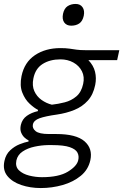

<svg xmlns="http://www.w3.org/2000/svg" viewBox="-33 -750 624 972"><path d="M173.5 202Q120 202 74.2 186.5Q28.5 171 4 140.5Q-20.5 110 -10.5 64.5Q-3.5 31.5 18.5 11Q40.5 -9.5 66.5 -19.8Q92.5 -30 111.5 -33.5V-39.5Q103 -43 92 -52.8Q81 -62.5 74.2 -78.5Q67.5 -94.5 72.5 -117.5Q79.5 -147 102.8 -163.5Q126 -180 159 -187.5V-194Q140.5 -203 117 -224.8Q93.5 -246.5 79.8 -281.5Q66 -316.5 76 -365Q90.5 -435 144 -470.8Q197.5 -506.5 273 -506.5Q300 -506.5 318.5 -503.8Q337 -501 355 -498.5Q373 -496 398.5 -496H571L560 -445.5H414.5Q440.5 -418.5 448.2 -386.5Q456 -354.5 449 -320Q439 -271 411.5 -240.5Q384 -210 343.5 -193.5Q303 -177 255 -170Q197.5 -162 167.8 -151.5Q138 -141 133.5 -120Q129.5 -100.5 147.5 -86Q165.5 -71.5 214.5 -71.5H252Q352.5 -71.5 394.8 -34.8Q437 2 424.5 60.5Q414 109 375.8 140.2Q337.5 171.5 283.8 186.8Q230 202 173.5 202ZM229.5 -220Q261.5 -223.5 294.8 -232Q328 -240.5 353.5 -262Q379 -283.5 388 -325Q396 -361 381.8 -389.2Q367.5 -417.5 338.5 -433.5Q309.5 -449.5 273 -449.5Q220 -449.5 183 -426.2Q146 -403 136 -353Q128.5 -316 140.8 -288.8Q153 -261.5 177.2 -244.2Q201.5 -227 229.5 -220ZM179.5 147Q265 147 310.8 119Q356.5 91 363 61Q368 40 359.2 22.8Q350.5 5.5 320.2 -5Q290 -15.5 230.5 -15.5H210Q176.5 -15 141.8 -7.5Q107 0 81.8 16.8Q56.5 33.5 50 62Q43.5 93.5 62.8 112Q82 130.5 114.5 138.8Q147 147 179.5 147ZM327.5 -620Q304 -620 292.2 -636.2Q280.5 -652.5 286 -680Q292 -707.5 309.2 -718.8Q326.5 -730 350 -730Q373.5 -730 385 -713.2Q396.5 -696.5 391 -670Q385 -642.5 368.2 -631.2Q351.5 -620 327.5 -620Z"/></svg>

Font: Commissioner Light
Style: Italic
Weight: 300
Italic angle: -12°
Designer: Kostas Bartsokas
Foundry: Kostas Bartsokas
Version: Version 1.000; ttfautohint (v1.8.3)